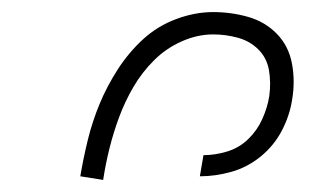

<svg xmlns="http://www.w3.org/2000/svg" viewBox="-20 -800 540 318"><path d="M151 -502 113 -508Q118 -538 125.5 -568.5Q133 -599 145 -628Q157 -657 175 -685Q193 -713 217 -735Q241 -757 272 -768.5Q303 -780 333 -780Q363 -780 391 -772Q419 -764 438.5 -744Q458 -724 463.5 -695Q469 -666 464 -636Q460 -609 447 -584Q434 -559 412 -541Q390 -523 363.5 -515.5Q337 -508 311 -508L317 -543Q336 -543 356 -549Q376 -555 391 -569.5Q406 -584 414.5 -603Q423 -622 426 -641Q429 -663 425.5 -683.5Q422 -704 408 -718Q394 -732 374 -737.5Q354 -743 333 -743Q307 -743 281 -731.5Q255 -720 235 -700Q215 -680 201 -656Q187 -632 177.5 -606.5Q168 -581 161.5 -555Q155 -529 151 -503Z"/></svg>

Font: Iosevka Term Curly Extralight
Style: Italic
Weight: 200
Italic angle: -9°
Designer: Belleve Invis
Foundry: Belleve Invis
Version: Version 32.3.0